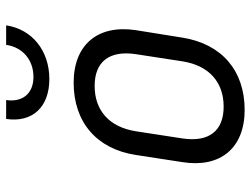

<svg xmlns="http://www.w3.org/2000/svg" viewBox="-118 -708 835 640"><g transform="rotate(-90 300.0 -387.5)"><path d="M357 -641C451 -641 523 -698 536 -785H471C463 -730 421 -694 364 -694C309 -694 279 -730 287 -785H224C211 -698 263 -641 357 -641ZM254 10C386 10 474 -67 495 -197L520 -353C539 -480 471 -560 345 -560C213 -560 124 -483 104 -353L80 -197C60 -70 128 10 254 10ZM265 -60C184 -60 146 -109 159 -197L183 -353C197 -441 252 -490 334 -490C415 -490 453 -441 440 -353L416 -197C402 -109 347 -60 265 -60Z"/></g></svg>

Font: JetBrains Mono Light
Style: Italic
Weight: 336
Italic angle: -9°
Monospace: yes
Designer: Philipp Nurullin, Konstantin Bulenkov
Foundry: JetBrains
Version: Version 2.305